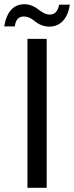

<svg xmlns="http://www.w3.org/2000/svg" viewBox="-57 -889 351 909"><path d="M0 0ZM0 0ZM164 0H73V-705H164ZM177 -763Q138 -763 106 -790Q81 -811 56 -811Q19 -811 13 -764H-37Q-19 -869 59 -869Q94 -869 126 -843Q144 -830 155 -825Q166 -820 179 -820Q214 -820 223 -867H274Q265 -814 239.5 -788.5Q214 -763 177 -763Z"/></svg>

Font: Ulagadi Sans
Style: Regular
Weight: 400
Designer: Ninad Kale (Devanagari), Jonny Pinhorn (Latin)
Foundry: Indian Type Foundry
Version: Version 3.01;March 29, 2020;FontCreator 12.0.0.2522 64-bit; 